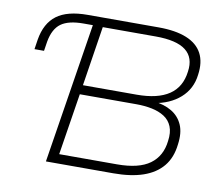

<svg xmlns="http://www.w3.org/2000/svg" viewBox="-78 -799 1035 893"><g transform="rotate(10 440.0 -352.5)"><path d="M193 0 298 -662H254Q183 -662 148 -636.5Q113 -611 102 -550L95 -505H50L57 -551Q70 -630 120 -667.5Q170 -705 266 -705H601Q681 -705 733 -684Q785 -663 807 -621.5Q829 -580 820 -519Q812 -452 763.5 -409Q715 -366 638 -354L639 -362Q688 -357 723.5 -336Q759 -315 775.5 -277.5Q792 -240 784 -184Q777 -121 743.5 -80.5Q710 -40 652 -20Q594 0 511 0ZM248 -44H521Q624 -44 676 -82Q728 -120 736 -192Q742 -233 730.5 -261Q719 -289 694 -305Q669 -321 635 -328Q601 -335 561 -335H294ZM301 -379H555Q654 -379 708 -415.5Q762 -452 771 -526Q781 -593 737.5 -627Q694 -661 595 -661H345Z"/></g></svg>

Font: Nunito Sans 10pt SemiExpanded ExtraLight
Style: Italic
Weight: 250
Width: 6
Italic angle: -9°
Designer: Vernon Adams
Foundry: Vernon Adams
Version: Version 3.101;gftools[0.9.27]